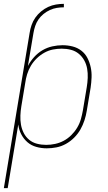

<svg xmlns="http://www.w3.org/2000/svg" viewBox="-40 -763 560 998"><path d="M114 -592Q117 -612 124 -632.5Q131 -653 143.5 -671Q156 -689 173.5 -703.5Q191 -718 210.5 -727Q230 -736 251 -739.5Q272 -743 292 -743V-725Q274 -725 255.5 -722Q237 -719 219.5 -711Q202 -703 186.5 -690.5Q171 -678 160 -662Q149 -646 143 -628Q137 -610 134 -592ZM-20 215 114 -592H134L105 -420Q118 -445 137.5 -466.5Q157 -488 181 -502Q205 -516 232 -522Q259 -528 285 -528Q312 -528 337.5 -521.5Q363 -515 383 -499.5Q403 -484 414.5 -461.5Q426 -439 431.5 -413.5Q437 -388 436 -361Q435 -334 431 -307L411 -187Q407 -162 399 -137.5Q391 -113 378 -90Q365 -67 345.5 -47.5Q326 -28 302.5 -15Q279 -2 253.5 3Q228 8 203 8Q175 8 148.5 0.5Q122 -7 102.5 -24Q83 -41 70.5 -65Q58 -89 55 -116L0 215ZM200 -10Q223 -10 246.5 -15Q270 -20 291.5 -31.5Q313 -43 331 -61Q349 -79 361.5 -100Q374 -121 380.5 -144Q387 -167 391 -190L411 -310Q415 -334 416 -358.5Q417 -383 413 -406Q409 -429 398 -449Q387 -469 369.5 -483.5Q352 -498 329 -504Q306 -510 281 -510Q258 -510 235 -505.5Q212 -501 190.5 -489Q169 -477 151 -459.5Q133 -442 120.5 -421Q108 -400 101 -377Q94 -354 91 -331L71 -211Q67 -187 66 -162.5Q65 -138 69 -115Q73 -92 83.5 -71.5Q94 -51 111.5 -36.5Q129 -22 152 -16Q175 -10 200 -10Z"/></svg>

Font: Iosevka Thin
Style: Italic
Weight: 100
Italic angle: -9°
Monospace: yes
Designer: Belleve Invis
Foundry: Belleve Invis
Version: Version 32.5.0; ttfautohint (v1.8.4)